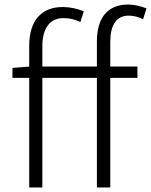

<svg xmlns="http://www.w3.org/2000/svg" viewBox="-20 -828 667 848"><path d="M35 -484H109V0H167V-484H408V0H467V-484H587V-534H467V-641C467 -717 493 -759 549 -759C568 -759 590 -754 612 -743L627 -791C602 -801 573 -808 546 -808C456 -808 408 -750 408 -645V-534H167V-622C167 -702 199 -748 260 -748C285 -748 310 -743 335 -731L350 -778C321 -790 289 -797 257 -797C163 -797 109 -737 109 -626V-534L35 -528Z"/></svg>

Font: Noto Sans SC Light
Style: Regular
Weight: 300
Designer: Ryoko NISHIZUKA 西塚涼子 (kana, bopomofo & ideographs); Paul D. Hunt (Latin, Greek & Cyrillic); Sandoll Communications 산돌커뮤니
Foundry: Adobe
Version: Version 2.004;hotconv 1.0.118;makeotfexe 2.5.65603